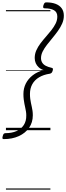

<svg xmlns="http://www.w3.org/2000/svg" viewBox="-50 -1095 557 1615"><path d="M-17 75Q-29 75 -29.5 67Q-30 59 -27 50Q-24 36 -18.5 30.5Q-13 25 -3 25Q49 25 88 8Q127 -9 149.5 -42.5Q172 -76 171 -125Q171 -141 168.5 -156.5Q166 -172 162.5 -188Q159 -204 155.5 -221.5Q152 -239 149.5 -259.5Q147 -280 147 -304Q147 -352 167 -392Q187 -432 225.5 -462Q264 -492 318 -505Q293 -513 276 -528.5Q259 -544 250.5 -564Q242 -584 242 -607Q242 -641 255.5 -671.5Q269 -702 291 -731Q313 -760 337 -787Q361 -814 382.5 -841.5Q404 -869 418 -897Q432 -925 432 -956Q432 -993 404 -1009Q376 -1025 326 -1025Q315 -1025 313.5 -1032.5Q312 -1040 315 -1050Q320 -1064 324.5 -1069.5Q329 -1075 339 -1075Q385 -1075 418 -1062.5Q451 -1050 469 -1025Q487 -1000 487 -963Q487 -929 473 -897Q459 -865 437 -834.5Q415 -804 391 -775Q367 -746 345 -718Q323 -690 309 -662Q295 -634 295 -606Q295 -585 305 -568.5Q315 -552 335 -541.5Q355 -531 383 -525Q392 -523 394.5 -518.5Q397 -514 393 -500Q389 -487 383.5 -482Q378 -477 369 -475Q316 -467 278.5 -444.5Q241 -422 221.5 -386.5Q202 -351 202 -305Q202 -282 204.5 -263.5Q207 -245 210.5 -228.5Q214 -212 217.5 -196Q221 -180 223.5 -163Q226 -146 226 -125Q226 -65 194.5 -20Q163 25 108 50Q53 75 -17 75ZM0 490H374V500H0ZM0 -20H374V0H0ZM0 -505H374V-500H0ZM0 -1010H374V-1000H0Z"/></svg>

Font: Playwrite AU TAS Guides
Style: Regular
Weight: 400
Designer: Veronika Burian, José Scaglione
Foundry: TypeTogether
Version: Version 1.003